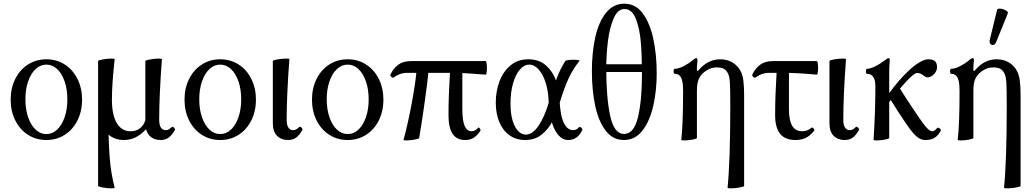

<svg xmlns="http://www.w3.org/2000/svg" viewBox="-20 -745 5576 1037"><path d="M37.6 -207Q37.6 -269 62.5 -318.8Q87.4 -368.7 131.3 -396.7Q175.3 -424.8 230.5 -424.8Q285.6 -424.8 329.6 -396.7Q373.5 -368.7 398.4 -318.8Q423.3 -269 423.3 -207Q423.3 -144.5 398.4 -94.7Q373.5 -44.9 329.6 -16.8Q285.6 11.2 230.5 11.2Q175.3 11.2 131.3 -16.8Q87.4 -44.9 62.5 -94.7Q37.6 -144.5 37.6 -207ZM343.8 -208.5Q343.8 -262.2 329.1 -304.9Q314.5 -347.7 288.8 -371.8Q263.2 -396 230.5 -396Q197.8 -396 172.1 -371.8Q146.5 -347.7 131.8 -304.9Q117.2 -262.2 117.2 -208.5Q117.2 -154.8 131.8 -112.1Q146.5 -69.3 172.1 -45.2Q197.8 -21 230.5 -21Q263.2 -21 288.8 -45.2Q314.5 -69.3 329.1 -112.1Q343.8 -154.8 343.8 -208.5Z M509.8 258.8V-415Q509.8 -419.4 532.2 -423.6Q554.7 -427.7 577.1 -428.5Q599.6 -429.2 599.1 -424.8Q592.3 -361.3 588.4 -307.6Q584.5 -253.9 584.5 -207Q584.5 -124.5 610.6 -80.3Q636.7 -36.1 685.5 -36.1Q714.8 -36.1 735.4 -51.5Q755.9 -66.9 765.1 -95.7V-415Q765.1 -419.4 787.6 -423.6Q810.1 -427.7 832.3 -428.5Q854.5 -429.2 854.5 -424.8Q839.8 -231.9 839.8 -97.2Q839.8 -70.3 848.9 -56.2Q857.9 -42 875 -42Q883.3 -42 891.1 -46.1Q898.9 -50.3 907.7 -59.1Q910.6 -62 915.5 -59.1Q920.4 -56.2 923.3 -51Q926.3 -45.9 924.8 -43Q907.2 -13.2 889.9 -1Q872.6 11.2 846.7 11.2Q817.4 11.2 796.9 -3.7Q776.4 -18.6 769 -46.9Q739.3 -16.1 710.7 -2.4Q682.1 11.2 648.9 11.2Q624.5 11.2 603.8 3.9Q583 -3.4 566.4 -17.6Q568.4 55.2 572.3 104.2Q576.2 153.3 582.5 190.2Q588.9 227.1 599.1 268.6Q600.1 272.9 577.6 272.2Q555.2 271.5 532.5 267.3Q509.8 263.2 509.8 258.8Z M976.6 -207Q976.6 -269 1001.5 -318.8Q1026.4 -368.7 1070.3 -396.7Q1114.3 -424.8 1169.4 -424.8Q1224.6 -424.8 1268.6 -396.7Q1312.5 -368.7 1337.4 -318.8Q1362.3 -269 1362.3 -207Q1362.3 -144.5 1337.4 -94.7Q1312.5 -44.9 1268.6 -16.8Q1224.6 11.2 1169.4 11.2Q1114.3 11.2 1070.3 -16.8Q1026.4 -44.9 1001.5 -94.7Q976.6 -144.5 976.6 -207ZM1282.7 -208.5Q1282.7 -262.2 1268.1 -304.9Q1253.4 -347.7 1227.8 -371.8Q1202.1 -396 1169.4 -396Q1136.7 -396 1111.1 -371.8Q1085.4 -347.7 1070.8 -304.9Q1056.2 -262.2 1056.2 -208.5Q1056.2 -154.8 1070.8 -112.1Q1085.4 -69.3 1111.1 -45.2Q1136.7 -21 1169.4 -21Q1202.1 -21 1227.8 -45.2Q1253.4 -69.3 1268.1 -112.1Q1282.7 -154.8 1282.7 -208.5Z M1453.6 -78.1V-415Q1453.6 -419.4 1476.1 -423.6Q1498.5 -427.7 1520.8 -428.5Q1543 -429.2 1543 -424.8Q1528.3 -231.9 1528.3 -97.2Q1528.3 -70.3 1537.4 -56.2Q1546.4 -42 1563.5 -42Q1571.8 -42 1579.6 -46.1Q1587.4 -50.3 1596.2 -59.1Q1599.1 -62 1604 -59.1Q1608.9 -56.2 1611.8 -51Q1614.7 -45.9 1613.3 -43Q1595.7 -13.2 1578.4 -1Q1561 11.2 1535.2 11.2Q1498.5 11.2 1476.1 -11.7Q1453.6 -34.7 1453.6 -78.1Z M1665 -207Q1665 -269 1689.9 -318.8Q1714.8 -368.7 1758.8 -396.7Q1802.7 -424.8 1857.9 -424.8Q1913.1 -424.8 1957 -396.7Q2001 -368.7 2025.9 -318.8Q2050.8 -269 2050.8 -207Q2050.8 -144.5 2025.9 -94.7Q2001 -44.9 1957 -16.8Q1913.1 11.2 1857.9 11.2Q1802.7 11.2 1758.8 -16.8Q1714.8 -44.9 1689.9 -94.7Q1665 -144.5 1665 -207ZM1971.2 -208.5Q1971.2 -262.2 1956.5 -304.9Q1941.9 -347.7 1916.3 -371.8Q1890.6 -396 1857.9 -396Q1825.2 -396 1799.6 -371.8Q1773.9 -347.7 1759.3 -304.9Q1744.6 -262.2 1744.6 -208.5Q1744.6 -154.8 1759.3 -112.1Q1773.9 -69.3 1799.6 -45.2Q1825.2 -21 1857.9 -21Q1890.6 -21 1916.3 -45.2Q1941.9 -69.3 1956.5 -112.1Q1971.2 -154.8 1971.2 -208.5Z M2088.9 -342.8Q2106 -377.4 2132.1 -396.2Q2158.2 -415 2200.2 -415H2603Q2607.4 -415 2609.1 -396.5Q2610.8 -377.9 2609.1 -359.6Q2607.4 -341.3 2603 -341.8Q2541.5 -346.7 2501.2 -349.1Q2460.9 -351.6 2420.4 -351.6H2180.7Q2157.2 -351.6 2138.2 -344.2Q2119.1 -336.9 2107.4 -326.7Q2104 -323.7 2098.9 -326.2Q2093.8 -328.6 2090.3 -333.7Q2086.9 -338.9 2088.9 -342.8ZM2231 -372.6 2295.9 -372.1Q2289.6 -308.1 2274.9 -201.7Q2260.3 -95.2 2244.1 0Q2243.7 4.4 2221.9 8.5Q2200.2 12.7 2179.4 13.4Q2158.7 14.2 2159.7 9.8Q2182.1 -72.3 2202.9 -182.6Q2223.6 -293 2231 -372.6ZM2402.3 -123.5Q2402.3 -182.6 2404.8 -242.4Q2407.2 -302.2 2412.1 -390.6H2477.1V-154.8Q2477.1 -94.2 2489.5 -65.2Q2502 -36.1 2527.3 -36.1Q2537.1 -36.1 2544.9 -40.3Q2552.7 -44.4 2562.5 -55.2Q2564.9 -57.6 2568.4 -54.7Q2571.8 -51.8 2574 -46.6Q2576.2 -41.5 2575.2 -39.6Q2557.6 -12.7 2538.3 -0.7Q2519 11.2 2492.7 11.2Q2446.8 11.2 2424.6 -22Q2402.3 -55.2 2402.3 -123.5Z M2657.7 -190.9Q2657.7 -252 2677.7 -305.4Q2697.8 -358.9 2737.3 -391.8Q2776.9 -424.8 2833.5 -424.8Q2892.1 -424.8 2929.4 -391.1Q2966.8 -357.4 2983.6 -308.8Q3000.5 -260.3 3002 -212.4Q3004.9 -124.5 3024.4 -83.3Q3043.9 -42 3075.2 -42Q3084.5 -42 3092.8 -46.1Q3101.1 -50.3 3106.9 -58.1Q3109.4 -61 3114.3 -58.6Q3119.1 -56.2 3122.8 -51.3Q3126.5 -46.4 3125 -43Q3112.8 -16.1 3093.5 -2.4Q3074.2 11.2 3048.8 11.2Q3018.6 11.2 2995.4 -15.4Q2972.2 -42 2958.5 -91.8Q2944.8 -141.6 2942.4 -210.4Q2940.4 -256.3 2926.8 -299.3Q2913.1 -342.3 2889.9 -369.1Q2866.7 -396 2838.4 -396Q2810.5 -396 2787.4 -368.9Q2764.2 -341.8 2750.7 -293.7Q2737.3 -245.6 2737.3 -186Q2737.3 -131.8 2748.5 -94Q2759.8 -56.2 2778.6 -37.1Q2797.4 -18.1 2819.8 -18.1Q2856.4 -18.1 2888.7 -65.7Q2920.9 -113.3 2944.8 -193.4Q2972.2 -283.7 2988.8 -327.4Q3005.4 -371.1 3033.2 -415.5Q3036.1 -419.9 3056.4 -421.6Q3076.7 -423.3 3094.7 -421.6Q3112.8 -419.9 3109.4 -415.5Q3077.1 -376 3053 -325.7Q3028.8 -275.4 3001.5 -185.5Q2984.9 -130.9 2963.1 -88.6Q2941.4 -46.4 2905 -17.6Q2868.7 11.2 2815.9 11.2Q2767.6 11.2 2731.7 -14.4Q2695.8 -40 2676.8 -85.9Q2657.7 -131.8 2657.7 -190.9Z M3176.8 -360.8Q3176.8 -460 3194.8 -542.5Q3212.9 -625 3252.4 -675Q3292 -725.1 3352.1 -725.1Q3413.1 -725.1 3452.1 -671.9Q3491.2 -618.7 3509 -533.4Q3526.9 -448.2 3526.9 -348.6Q3526.9 -254.9 3508.3 -173.1Q3489.7 -91.3 3450 -40Q3410.2 11.2 3350.1 11.2Q3289.1 11.2 3250.2 -40.8Q3211.4 -92.8 3194.1 -176.5Q3176.8 -260.3 3176.8 -360.8ZM3228.5 -397.9H3473.1V-356H3228.5ZM3447.3 -343.3Q3447.3 -439 3441.4 -513.4Q3435.5 -587.9 3414.8 -642.1Q3394 -696.3 3352.5 -696.3Q3316.4 -696.3 3294.4 -645.8Q3272.5 -595.2 3263.4 -522.2Q3254.4 -449.2 3254.4 -375Q3254.4 -217.3 3275.6 -119.4Q3296.9 -21.5 3350.1 -21.5Q3404.3 -21.5 3425.8 -112.3Q3447.3 -203.1 3447.3 -343.3Z M3924.3 -172.9Q3924.3 -259.8 3922.4 -294.9Q3920.4 -330.1 3912.6 -346.7Q3903.3 -366.2 3889.2 -373.5Q3875 -380.9 3852.5 -380.9Q3831.1 -380.9 3815.4 -374.5Q3799.8 -368.2 3785.2 -356.9Q3764.2 -340.8 3754.2 -318.4Q3744.1 -295.9 3744.1 -253.9V0Q3744.1 4.4 3722.9 8.5Q3701.7 12.7 3680.4 13.4Q3659.2 14.2 3659.7 9.8Q3669.4 -76.7 3669.4 -254.4Q3669.4 -288.6 3664.6 -308.6Q3659.7 -328.6 3649.9 -337.4Q3640.1 -346.2 3624.5 -346.2Q3620.1 -346.2 3618.7 -353Q3617.2 -359.9 3618.9 -366.7Q3620.6 -373.5 3624.5 -373.5Q3645 -373.5 3672.9 -387.9Q3700.7 -402.3 3719.7 -418.9Q3727.1 -425.3 3732.4 -428.2Q3737.8 -431.2 3741.2 -431.2Q3744.1 -431.2 3745.6 -427.7Q3747.1 -424.3 3747.1 -417.5Q3743.7 -391.1 3743.7 -364.3L3750 -362.3Q3776.4 -394 3805.9 -409.4Q3835.4 -424.8 3869.6 -424.8Q3906.7 -424.8 3935.8 -407.7Q3964.8 -390.6 3980.5 -359.9Q3990.7 -340.3 3994.9 -309.8Q3999 -279.3 3999 -231.9V258.8Q3999 263.2 3976.6 267.3Q3954.1 271.5 3931.6 272.2Q3909.2 272.9 3909.7 268.6Q3924.3 121.6 3924.3 -172.9Z M4166.5 -123.5Q4166.5 -182.6 4168.9 -242.4Q4171.4 -302.2 4176.3 -390.6H4241.2V-154.8Q4241.2 -94.2 4258.8 -65.2Q4276.4 -36.1 4313 -36.1Q4327.1 -36.1 4338.4 -40.3Q4349.6 -44.4 4363.3 -55.2Q4366.7 -58.1 4370.6 -54.9Q4374.5 -51.8 4377 -46.6Q4379.4 -41.5 4377.9 -39.6Q4356.4 -12.7 4332.8 -0.7Q4309.1 11.2 4276.9 11.2Q4220.7 11.2 4193.6 -22Q4166.5 -55.2 4166.5 -123.5ZM4043.5 -342.8Q4060.5 -377.4 4086.7 -396.2Q4112.8 -415 4154.8 -415H4391.6Q4396 -415 4397.7 -396.5Q4399.4 -377.9 4397.7 -359.6Q4396 -341.3 4391.6 -341.8Q4338.4 -346.7 4294.7 -349.1Q4251 -351.6 4209 -351.6H4135.3Q4111.8 -351.6 4092.8 -344.2Q4073.7 -336.9 4062 -326.7Q4058.6 -323.7 4053.5 -326.2Q4048.3 -328.6 4044.9 -333.7Q4041.5 -338.9 4043.5 -342.8Z M4460 -78.1V-415Q4460 -419.4 4482.4 -423.6Q4504.9 -427.7 4527.1 -428.5Q4549.3 -429.2 4549.3 -424.8Q4534.7 -231.9 4534.7 -97.2Q4534.7 -70.3 4543.7 -56.2Q4552.7 -42 4569.8 -42Q4578.1 -42 4585.9 -46.1Q4593.8 -50.3 4602.5 -59.1Q4605.5 -62 4610.4 -59.1Q4615.2 -56.2 4618.2 -51Q4621.1 -45.9 4619.6 -43Q4602.1 -13.2 4584.7 -1Q4567.4 11.2 4541.5 11.2Q4504.9 11.2 4482.4 -11.7Q4460 -34.7 4460 -78.1Z M4708 -278.8Q4708 -301.3 4702.9 -316.2Q4697.8 -331.1 4688 -338.6Q4678.2 -346.2 4663.1 -346.2Q4658.7 -346.2 4657.2 -353Q4655.8 -359.9 4657.5 -366.7Q4659.2 -373.5 4663.1 -373.5Q4679.7 -373.5 4705.6 -386Q4731.4 -398.4 4758.3 -418.9Q4766.6 -425.3 4771.7 -428.2Q4776.9 -431.2 4779.8 -431.2Q4782.7 -431.2 4784.2 -427.7Q4785.6 -424.3 4785.6 -417.5Q4783.7 -400.9 4783.2 -380.9Q4782.7 -360.8 4782.7 -342.3V0Q4782.7 4.4 4761.5 8.5Q4740.2 12.7 4719.2 13.4Q4698.2 14.2 4698.2 9.8Q4708 -145 4708 -278.8ZM4994.1 -424.8Q5018.6 -424.8 5029.8 -414.6Q5041 -404.3 5041 -382.8Q5041 -368.2 5033 -355.2Q5024.9 -342.3 5013.2 -334.7Q5001.5 -327.1 4991.7 -327.1Q4985.4 -327.1 4980 -329.6Q4974.6 -332 4967.8 -337.4Q4958.5 -344.2 4950.9 -347.7Q4943.4 -351.1 4933.1 -351.1Q4924.3 -351.1 4902.6 -332.3Q4880.9 -313.5 4842.3 -268.3Q4803.7 -223.1 4749 -149.4L4730.5 -166.5Q4785.2 -251 4835.9 -309.1Q4886.7 -367.2 4927 -396Q4967.3 -424.8 4994.1 -424.8ZM4874.5 -76.2Q4828.6 -143.1 4782.2 -219.2L4832.5 -279.8Q4877 -207.5 4939.5 -115.7Q4969.2 -71.8 4986.1 -54Q5002.9 -36.1 5015.1 -36.1Q5022 -36.1 5028.1 -40.5Q5034.2 -44.9 5042 -53.7Q5044.4 -56.6 5050.3 -54.4Q5056.2 -52.2 5059.6 -47.4Q5063 -42.5 5060.1 -37.1Q5050.8 -20 5039.1 -9.3Q5027.3 1.5 5012.7 6.3Q4998 11.2 4979.5 11.2Q4961.4 11.2 4946 2.9Q4930.7 -5.4 4914.1 -23.9Q4897.5 -42.5 4874.5 -76.2Z M5417.5 -172.9Q5417.5 -259.8 5415.5 -294.9Q5413.6 -330.1 5405.8 -346.7Q5396.5 -366.2 5382.3 -373.5Q5368.2 -380.9 5345.7 -380.9Q5324.2 -380.9 5308.6 -374.5Q5293 -368.2 5278.3 -356.9Q5257.3 -340.8 5247.3 -318.4Q5237.3 -295.9 5237.3 -253.9V0Q5237.3 4.4 5216.1 8.5Q5194.8 12.7 5173.6 13.4Q5152.3 14.2 5152.8 9.8Q5162.6 -76.7 5162.6 -254.4Q5162.6 -288.6 5157.7 -308.6Q5152.8 -328.6 5143.1 -337.4Q5133.3 -346.2 5117.7 -346.2Q5113.3 -346.2 5111.8 -353Q5110.4 -359.9 5112.1 -366.7Q5113.8 -373.5 5117.7 -373.5Q5138.2 -373.5 5166 -387.9Q5193.8 -402.3 5212.9 -418.9Q5220.2 -425.3 5225.6 -428.2Q5231 -431.2 5234.4 -431.2Q5237.3 -431.2 5238.8 -427.7Q5240.2 -424.3 5240.2 -417.5Q5236.8 -391.1 5236.8 -364.3L5243.2 -362.3Q5269.5 -394 5299.1 -409.4Q5328.6 -424.8 5362.8 -424.8Q5399.9 -424.8 5429 -407.7Q5458 -390.6 5473.6 -359.9Q5483.9 -340.3 5488 -309.8Q5492.2 -279.3 5492.2 -231.9V258.8Q5492.2 263.2 5469.7 267.3Q5447.3 271.5 5424.8 272.2Q5402.3 272.9 5402.8 268.6Q5417.5 121.6 5417.5 -172.9ZM5325.7 -529.3 5365.2 -691.4Q5367.2 -699.7 5383.1 -698.2Q5398.9 -696.8 5412.8 -688.7Q5426.8 -680.7 5423.3 -672.9L5360.4 -518.1Q5355 -504.4 5345.2 -502.2Q5335.4 -500 5329.1 -508.3Q5322.8 -516.6 5325.7 -529.3Z"/></svg>

Font: Junicode Two Beta VF
Style: Regular
Weight: 400
Designer: Peter S. Baker
Foundry: Briery Creek Software
Version: Version 1.031 beta; ttfautohint (v1.8.1.43-b0c9)